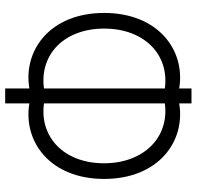

<svg xmlns="http://www.w3.org/2000/svg" viewBox="-29 -731 760 742"><g transform="rotate(90 351.0 -360.0)"><path d="M322 -93.5V0H379.5V-93.5C527.5 -68.5 671.5 -174 671.5 -382.5C671.5 -591 527.5 -697.5 379.5 -672.5V-720H322V-672.5C174 -697.5 30 -591 30 -382.5C30 -174 174 -68.5 322 -93.5ZM90.5 -382.5C90.5 -537.5 191 -635 322 -617V-150C191 -132 90.5 -227.5 90.5 -382.5ZM379.5 -150V-617C510 -635 611 -536 611 -382C611 -227.5 510 -132 379.5 -150Z"/></g></svg>

Font: Eudonet Light
Style: Regular
Weight: 300
Designer: Mikhail Sharanda
Foundry: Mikhail Sharanda
Version: Version 4.503;Glyphs 3.1.2 (3151)